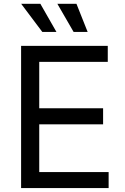

<svg xmlns="http://www.w3.org/2000/svg" viewBox="-20 -962 641 982"><path d="M87.9 0V-727.5H531.2V-645.5H180.7V-408.2H507.3V-326.2H180.7V-82H535.6V0ZM356.4 -798.8 273.4 -942.4H371.1L428.2 -798.8ZM196.3 -798.8 88.4 -942.4H186.5L268.6 -798.8Z"/></svg>

Font: Inter Variable LoSnoCo
Style: Regular
Weight: 400
Designer: Rasmus Andersson
Foundry: rsms
Version: Version 4.000;git-a52131595; featfreeze: case,dlig,ss01,ss02